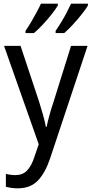

<svg xmlns="http://www.w3.org/2000/svg" viewBox="-20 -786 499 1046"><path d="M2 -536H92L193 -232Q204 -196 214 -161.5Q224 -127 230 -95H234Q239 -120 249 -157Q259 -194 272 -232L367 -536H457L253 77Q227 155 186.5 197.5Q146 240 77 240Q57 240 41 237.5Q25 235 12 232V161Q22 164 36 166Q50 168 64 168Q103 168 127 143.5Q151 119 167 70L191 0ZM459 -756Q448 -737 425.5 -708.5Q403 -680 377 -652Q351 -624 330 -606H283V-618Q297 -638 313.5 -665Q330 -692 344 -719Q358 -746 367 -766H459ZM295 -756Q284 -737 262 -709Q240 -681 214 -653Q188 -625 165 -606H119V-618Q133 -638 149 -665Q165 -692 179.5 -719Q194 -746 203 -766H295Z"/></svg>

Font: Noto Sans SemiCondensed
Style: Regular
Weight: 400
Width: 4
Designer: Monotype Design Team
Foundry: Monotype Imaging Inc.
Version: Version 2.013; ttfautohint (v1.8.4.7-5d5b)